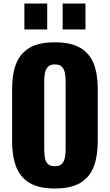

<svg xmlns="http://www.w3.org/2000/svg" viewBox="-20 -1062 626 1094"><path d="M292 12Q201 12 148 -20Q95 -52 72 -112Q49 -172 49 -255V-556Q49 -640 72 -699Q95 -758 148 -789.5Q201 -821 292 -821Q384 -821 437.5 -789.5Q491 -758 514 -699Q537 -640 537 -556V-255Q537 -172 514 -112Q491 -52 437.5 -20Q384 12 292 12ZM292 -115Q320 -115 333 -129Q346 -143 350 -165Q354 -187 354 -210V-600Q354 -624 350 -645.5Q346 -667 333 -681Q320 -695 292 -695Q266 -695 253 -681Q240 -667 236 -645.5Q232 -624 232 -600V-210Q232 -187 235.5 -165Q239 -143 251.5 -129Q264 -115 292 -115ZM337 -894V-1042H467V-894ZM119 -894V-1042H249V-894Z"/></svg>

Font: Oswald
Style: Bold
Weight: 700
Designer: Vernon Adams
Foundry: Vernon Adams
Version: Version 4.103;gftools[0.9.33.dev8+g029e19f]